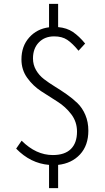

<svg xmlns="http://www.w3.org/2000/svg" viewBox="-20 -849 540 992"><path d="M419.9 -624 385.7 -586.9Q354.5 -625 327.6 -643.1Q300.8 -661.1 259.8 -661.1Q210.9 -661.1 180.7 -629.9Q150.4 -598.6 150.4 -546.9Q150.4 -514.6 166 -487.3Q181.6 -460 207 -440.4Q232.4 -420.9 262.7 -402.3Q293 -383.8 323.7 -362.3Q354.5 -340.8 379.9 -316.4Q405.3 -292 420.9 -255.4Q436.5 -218.8 436.5 -173.8Q436.5 -97.7 393.6 -51.3Q350.6 -4.9 280.3 2.9V123H233.4V2.9Q137.7 -4.9 63.5 -81.1L91.8 -122.1Q166 -47.9 252.9 -47.9Q314.5 -47.9 346.2 -79.1Q377.9 -110.4 377.9 -168.9Q377.9 -219.7 348.1 -258.8Q318.4 -297.9 276.4 -324.2Q234.4 -350.6 192.4 -377.9Q150.4 -405.3 120.6 -446.8Q90.8 -488.3 90.8 -542Q90.8 -610.4 130.9 -655.3Q170.9 -700.2 233.4 -708V-829.1H280.3V-709Q325.2 -705.1 356.9 -683.6Q388.7 -662.1 419.9 -624Z"/></svg>

Font: GenEi Gothic M Light
Style: Regular
Weight: 300
Designer: o_tamon (Modified); [Source Han Sans]
Ryoko NISHIZUKA  (kana & ideographs); Paul D. Hunt (Latin, Greek & Cyrillic); Wenl
Version: Version 1.1a;Original Version 1.004